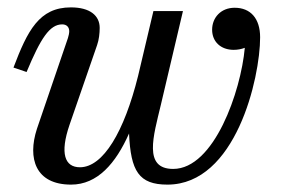

<svg xmlns="http://www.w3.org/2000/svg" viewBox="-20 -490 762 520"><path d="M168.5 -152.5 243 -368C248 -382 250 -400 250 -414.5C250 -447.5 224 -470 172 -470C86 -470 54.5 -407 16.5 -307L52 -295C90 -386 114.5 -424 148.5 -424C161 -424 167.5 -416 167.5 -405.5C167.5 -400.5 166 -393 164 -387L80 -141C54 -61 76 10 172.5 10C244 10 293.5 -47.5 329.5 -128.5C334 -26.5 356 10 433.5 10C618.5 10 684.5 -278.5 684.5 -389C684.5 -440 658.5 -469 615.5 -469C578.5 -469 554.5 -442.5 554.5 -409.5C554.5 -377 578 -355 613 -355C623.5 -355 634 -357 643 -360.5C632.5 -243 560 -32.5 449 -32.5C367.5 -32.5 395.5 -121.5 415.5 -205.5L475.5 -460H395.5L354 -284.5C316.5 -133.5 259.5 -37 196.5 -37C155.5 -37 141.5 -74 168.5 -152.5Z"/></svg>

Font: Bodoni* 06pt
Style: Italic
Weight: 400
Italic angle: -13°
Version: Version 2.3